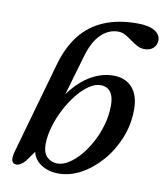

<svg xmlns="http://www.w3.org/2000/svg" viewBox="-82 -786 748 866"><g transform="rotate(10 292.0 -353.5)"><path d="M265.6 -529.8 187.6 -261.3 168.2 -260.5Q190.9 -322.5 229.3 -369.2Q267.6 -415.8 315.2 -441.7Q362.7 -467.6 412.2 -467.6Q467.5 -467.6 498.8 -432.6Q530 -397.5 530 -333.3Q530 -264.1 505 -202Q479.9 -140 438.3 -92.2Q396.7 -44.4 346.3 -16.9Q295.8 10.5 244.5 10.5Q189.3 10.5 153.6 -19Q117.8 -48.5 120.7 -105.1L142.9 -94.3L89.5 -19.8Q77.5 -6.9 68 -1.7Q58.4 3.6 49.6 3.6Q34.5 3.6 29.4 -9.8Q24.3 -23.1 33.7 -56.5L152.1 -474.8Q175.2 -555.7 218.1 -609.7Q261.1 -663.7 325.6 -690.9Q390.2 -718.2 477 -718.2Q530.6 -718.2 557.3 -701.7Q583.9 -685.3 583.9 -660Q583.9 -638.2 569.2 -623.8Q554.4 -609.4 528.1 -609.4Q510.4 -609.4 494.3 -618.1Q478.2 -626.8 463 -638.1Q447.7 -649.4 432.1 -658.1Q416.4 -666.8 399.4 -666.8Q354.8 -666.8 320 -632.5Q285.2 -598.3 265.6 -529.8ZM362.1 -415Q335.8 -414.6 308.2 -395.1Q280.5 -375.6 255 -343.4Q229.5 -311.2 209 -271.3Q188.5 -231.5 176.5 -189.8Q164.4 -148.1 164 -110.5Q163.8 -70.5 183.5 -51.8Q203.1 -33.1 230.8 -33.1Q255.8 -33.1 282.7 -50.1Q309.5 -67 334.7 -96.5Q359.9 -126 380 -164.4Q400.2 -202.7 412.1 -245.9Q424 -289 424 -332.4Q424 -363 415.9 -381.1Q407.8 -399.2 393.8 -407.3Q379.8 -415.4 362.1 -415Z"/></g></svg>

Font: Fraunces Wonky
Style: Italic
Weight: 900
Italic angle: -16°
Version: Version 1.000;[b76b70a41]